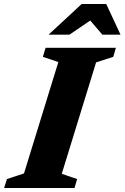

<svg xmlns="http://www.w3.org/2000/svg" viewBox="-48 -936 620 956"><path d="M242.5 -627 165.5 -653 179 -698H529L516 -653L430.5 -625.5L259.5 -70.5L336 -44.5L323 0H-27.5L-13.5 -44.5L71.5 -72.5ZM194 -763.5 358.5 -916H481L552 -763.5H461.5L389.5 -847.5H421.5L298 -763.5Z"/></svg>

Font: Newsreader 9pt
Style: Bold Italic
Weight: 700
Italic angle: -17°
Designer: Hugues Gentile
Foundry: Production Type
Version: Version 1.003